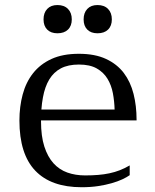

<svg xmlns="http://www.w3.org/2000/svg" viewBox="-20 -747 626 777"><path d="M299.3 -529.3Q364.3 -529.3 408.9 -508.5Q453.6 -487.8 481 -451.7Q508.3 -415.5 520.5 -366.9Q532.7 -318.4 532.7 -262.7V-259.8H146V-256.3Q146 -195.8 159.4 -154.1Q172.9 -112.3 196.5 -86.2Q220.2 -60.1 252.9 -48.6Q285.6 -37.1 324.2 -37.1Q352.5 -37.1 376.7 -39.1Q400.9 -41 422.9 -45.7Q444.8 -50.3 464.8 -58.1Q484.9 -65.9 504.9 -77.6V-38.1Q493.2 -29.8 474.9 -21.2Q456.5 -12.7 431.9 -5.6Q407.2 1.5 377 6.1Q346.7 10.7 310.5 10.7Q186.5 10.7 122.6 -56.4Q58.6 -123.5 58.6 -259.3Q58.6 -315.4 71.8 -364.7Q85 -414.1 113.8 -450.7Q142.6 -487.3 188.2 -508.3Q233.9 -529.3 299.3 -529.3ZM443.8 -303.7Q442.9 -337.4 436.8 -369.9Q430.7 -402.3 415 -428.2Q399.4 -454.1 371.6 -470Q343.8 -485.8 299.3 -485.8Q255.9 -485.8 226.6 -470.5Q197.3 -455.1 179.4 -425.5Q161.6 -396 153.8 -353Q149.4 -330.1 147.5 -303.7ZM156.2 -668.5Q156.2 -695.3 171.1 -710.9Q186 -726.6 212.4 -726.6Q239.7 -726.6 255.1 -710.9Q270.5 -695.3 270.5 -668.5Q270.5 -642.1 255.1 -627.2Q239.7 -612.3 212.4 -612.3Q186 -612.3 171.1 -627.2Q156.2 -642.1 156.2 -668.5ZM318.4 -668.5Q318.4 -695.3 333.3 -710.9Q348.1 -726.6 374.5 -726.6Q401.9 -726.6 417.2 -710.9Q432.6 -695.3 432.6 -668.5Q432.6 -642.1 417.2 -627.2Q401.9 -612.3 374.5 -612.3Q348.1 -612.3 333.3 -627.2Q318.4 -642.1 318.4 -668.5Z"/></svg>

Font: Arian AMU Serif
Style: Regular
Weight: 400
Designer: Ruben Hakobyan (Tarumian)
Foundry: Ruben Hakobyan (Tarumian)
Version: Version 1.002